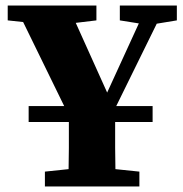

<svg xmlns="http://www.w3.org/2000/svg" viewBox="-20 -677 664 697"><path d="M8 -603V-657H330V-603L255 -594L369 -341L484 -592L415 -603V-657H622V-603L549 -591L402 -292H534V-234H398Q398 -181 398 -141Q398 -101 399 -63L486 -54V0H143V-54L229 -63Q230 -100 230 -140Q230 -180 230 -234H84V-292H213L64 -597Z"/></svg>

Font: Source Serif Pro
Style: Bold
Weight: 700
Designer: Frank Grießhammer
Foundry: Adobe Systems Incorporated
Version: Version 3.001;hotconv 1.0.111;makeotfexe 2.5.65597